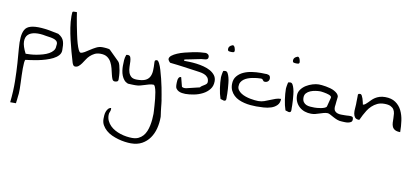

<svg xmlns="http://www.w3.org/2000/svg" viewBox="-86 -830 3525 1632"><g transform="rotate(10 1676.5 -13.5)"><path d="M35.2 329.1Q45.9 230.5 44.4 146Q43 61.5 38.1 -8.3Q33.2 -78.1 28.3 -133.8Q23.4 -189.5 26.9 -229.5Q30.3 -269.5 44.9 -295.9Q59.6 -322.3 94.7 -332.5Q129.9 -342.8 188 -338.9Q246.1 -335 336.9 -314.5Q357.4 -302.7 369.1 -289.6Q380.9 -276.4 386.2 -260.3Q391.6 -244.1 393.1 -224.6Q394.5 -205.1 394.5 -182.6Q394.5 -157.2 377 -137.7Q359.4 -118.2 332 -104.5Q304.7 -90.8 271 -80.6Q237.3 -70.3 204.6 -64Q171.9 -57.6 143.6 -53.7Q115.2 -49.8 98.6 -47.9Q94.7 -41 92.8 -21Q90.8 -1 90.8 27.3Q90.8 55.7 91.8 87.4Q92.8 119.1 94.2 149.4Q95.7 179.7 95.7 205.1Q95.7 230.5 94.7 244.1Q92.8 252.9 91.8 268.1Q90.8 283.2 88.9 296.9Q86.9 310.5 85.9 319.3L85 329.1ZM235.4 -279.3Q184.6 -290 144 -285.2Q103.5 -280.3 82 -259.3Q60.5 -238.3 61 -199.2Q61.5 -160.2 92.8 -99.6Q110.4 -99.6 134.8 -101.1Q159.2 -102.5 186 -107.4Q212.9 -112.3 240.2 -120.1Q267.6 -127.9 289.6 -140.1Q311.5 -152.3 324.7 -168.9Q337.9 -185.5 337.9 -207Q342.8 -229.5 336.9 -242.2Q331.1 -254.9 316.4 -261.7Q301.8 -268.6 280.8 -272.5Q259.8 -276.4 235.4 -279.3Z M719.7 -210Q690.4 -210 669.4 -199.2Q648.4 -188.5 631.8 -172.9Q615.2 -157.2 603.5 -138.2Q591.8 -119.1 580.1 -103Q568.4 -86.9 555.7 -76.2Q543 -65.4 526.4 -65.4Q514.6 -65.4 508.3 -75.2Q502 -85 499 -95.7Q486.3 -137.7 473.1 -186Q460 -234.4 448.2 -284.2Q436.5 -334 428.7 -384.3Q420.9 -434.6 420.9 -480.5V-486.3Q420.9 -491.2 421.4 -496.6Q421.9 -502 421.9 -505.9V-513.7Q423.8 -522.5 431.6 -522.9Q439.5 -523.4 446.3 -523.4Q447.3 -523.4 453.6 -523.4Q460 -523.4 460.9 -523.4Q462.9 -508.8 467.8 -478.5Q472.7 -448.2 480 -411.1Q487.3 -374 495.6 -334.5Q503.9 -294.9 513.2 -262.7Q522.5 -230.5 532.2 -210Q542 -189.5 550.8 -189.5Q565.4 -189.5 585 -201.2Q604.5 -212.9 626.5 -227.5Q648.4 -242.2 673.3 -254.9Q698.2 -267.6 725.6 -267.6Q731.4 -267.6 741.2 -267.1Q751 -266.6 761.2 -265.6Q771.5 -264.6 780.8 -262.7Q790 -260.7 793 -256.8L879.9 -170.9Q887.7 -163.1 893.6 -142.6Q899.4 -122.1 903.3 -98.6Q907.2 -75.2 908.2 -54.2Q909.2 -33.2 909.2 -21.5Q909.2 -7.8 900.4 -3.4Q891.6 1 879.9 1Q864.3 1 857.4 -14.6Q850.6 -30.3 845.2 -54.2Q839.8 -78.1 833 -105Q826.2 -131.8 813.5 -155.8Q800.8 -179.7 778.8 -194.8Q756.8 -210 719.7 -210Z M840.8 330.1Q840.8 318.4 841.8 301.8Q842.8 285.2 848.1 269.5Q853.5 253.9 863.3 242.2Q873 230.5 888.7 228.5Q888.7 229.5 889.2 232.9Q889.6 236.3 889.6 238.3Q889.6 252 883.8 263.2Q877.9 274.4 877.9 291Q877.9 318.4 888.7 340.8Q899.4 363.3 917 380.9Q934.6 398.4 957.5 411.1Q980.5 423.8 1006.3 432.1Q1032.2 440.4 1058.6 444.3Q1085 448.2 1107.4 448.2Q1139.6 448.2 1162.1 437.5Q1184.6 426.8 1200.7 408.7Q1216.8 390.6 1226.6 366.7Q1236.3 342.8 1241.7 316.9Q1247.1 291 1249.5 264.6Q1252 238.3 1252 214.8Q1252 210.9 1251 190.9Q1250 170.9 1248 144Q1246.1 117.2 1243.2 86.9Q1240.2 56.6 1235.4 30.3Q1230.5 3.9 1223.6 -12.7Q1216.8 -29.3 1208 -29.3Q1189.5 -29.3 1171.4 -24.4Q1153.3 -19.5 1135.7 -13.7Q1118.2 -7.8 1099.1 -2.9Q1080.1 2 1059.6 2Q1055.7 2 1046.4 2Q1037.1 2 1026.4 1.5Q1015.6 1 1006.3 0.5Q997.1 0 993.2 0Q972.7 -7.8 959.5 -23.4Q946.3 -39.1 938.5 -59.1Q930.7 -79.1 927.7 -101.1Q924.8 -123 924.8 -141.6Q924.8 -168.9 926.3 -190.9Q927.7 -212.9 936.5 -237.3Q937.5 -239.3 943.4 -239.7Q949.2 -240.2 950.2 -240.2Q967.8 -240.2 973.6 -225.6Q979.5 -210.9 980.5 -189.5Q981.4 -168 981.9 -143.1Q982.4 -118.2 989.3 -96.7Q996.1 -75.2 1012.2 -61Q1028.3 -46.9 1061.5 -46.9Q1106.4 -46.9 1131.8 -57.6Q1157.2 -68.4 1169.9 -90.3Q1182.6 -112.3 1184.6 -144Q1186.5 -175.8 1183.6 -218.8Q1182.6 -231.4 1188.5 -235.4Q1194.3 -239.3 1202.1 -239.3Q1211.9 -239.3 1223.1 -217.8Q1234.4 -196.3 1244.1 -163.1Q1253.9 -129.9 1263.7 -91.3Q1273.4 -52.7 1280.3 -17.6Q1287.1 17.6 1291.5 43.5Q1295.9 69.3 1296.9 76.2Q1297.9 80.1 1299.8 91.3Q1301.8 102.5 1303.2 118.7Q1304.7 134.8 1306.6 151.9Q1308.6 168.9 1310.5 185.1Q1312.5 201.2 1314.5 212.9Q1316.4 224.6 1316.4 228.5V233.4Q1316.4 284.2 1304.2 331.1Q1292 377.9 1266.1 414.6Q1240.2 451.2 1200.7 473.1Q1161.1 495.1 1105.5 495.1Q1082 495.1 1053.2 491.2Q1024.4 487.3 995.1 479Q965.8 470.7 938 458Q910.2 445.3 888.7 426.3Q867.2 407.2 854 383.8Q840.8 360.4 840.8 330.1Z M1400.4 -59.6V-80.1Q1400.4 -92.8 1402.3 -104.5Q1404.3 -116.2 1410.2 -125Q1416 -133.8 1426.8 -133.8V-132.8H1429.7L1449.2 -57.6Q1449.2 -53.7 1453.1 -51.8Q1457 -49.8 1461.4 -48.3Q1465.8 -46.9 1470.2 -46.9Q1474.6 -46.9 1477.5 -46.9Q1479.5 -46.9 1482.9 -47.4Q1486.3 -47.9 1487.3 -47.9Q1493.2 -48.8 1509.8 -53.2Q1526.4 -57.6 1544.4 -61.5Q1562.5 -65.4 1578.6 -69.8Q1594.7 -74.2 1601.6 -75.2Q1606.4 -83 1616.2 -89.4Q1626 -95.7 1635.7 -101.6Q1645.5 -107.4 1652.3 -114.3Q1659.2 -121.1 1659.2 -131.8Q1659.2 -156.2 1647 -170.9Q1634.8 -185.5 1615.7 -192.9Q1596.7 -200.2 1575.2 -203.1Q1553.7 -206.1 1534.2 -209Q1526.4 -210 1509.3 -212.4Q1492.2 -214.8 1470.7 -217.8Q1449.2 -220.7 1425.8 -224.1Q1402.3 -227.5 1380.4 -230Q1358.4 -232.4 1341.3 -234.4Q1324.2 -236.3 1316.4 -237.3Q1310.5 -241.2 1303.7 -251Q1296.9 -260.7 1296.9 -266.6Q1296.9 -283.2 1314.9 -297.4Q1333 -311.5 1360.4 -323.2Q1387.7 -335 1422.4 -343.8Q1457 -352.5 1490.7 -359.4Q1524.4 -366.2 1553.2 -369.1Q1582 -372.1 1597.7 -372.1Q1609.4 -372.1 1619.6 -364.3Q1629.9 -356.4 1629.9 -341.8Q1629.9 -330.1 1623.5 -324.7Q1617.2 -319.3 1607.9 -317.9Q1598.6 -316.4 1589.4 -315.9Q1580.1 -315.4 1572.3 -314.5Q1556.6 -311.5 1532.7 -306.6Q1508.8 -301.8 1485.4 -296.9Q1461.9 -292 1446.3 -289.1L1429.7 -285.2V-274.4Q1448.2 -274.4 1476.6 -273.4Q1504.9 -272.5 1537.1 -268.6Q1569.3 -264.6 1601.1 -256.3Q1632.8 -248 1658.2 -233.9Q1683.6 -219.7 1699.7 -198.7Q1715.8 -177.7 1715.8 -147.5Q1715.8 -106.4 1693.4 -78.1Q1670.9 -49.8 1636.7 -32.2Q1602.5 -14.6 1562.5 -6.8Q1522.5 1 1488.3 1Q1474.6 1 1459 -1.5Q1443.4 -3.9 1430.2 -10.7Q1417 -17.6 1408.7 -29.3Q1400.4 -41 1400.4 -59.6Z M1791 -8.8Q1784.2 -28.3 1778.8 -51.3Q1773.4 -74.2 1770 -98.6Q1766.6 -123 1764.6 -146.5Q1762.7 -169.9 1762.7 -190.4Q1762.7 -193.4 1763.7 -201.7Q1764.6 -210 1766.1 -218.8Q1767.6 -227.5 1769.5 -235.8Q1771.5 -244.1 1772.5 -247.1Q1773.4 -248 1781.2 -249Q1789.1 -250 1791 -250Q1803.7 -250 1811.5 -236.3Q1819.3 -222.7 1825.2 -201.2Q1831.1 -179.7 1833.5 -153.8Q1835.9 -127.9 1837.9 -104Q1839.8 -80.1 1839.8 -61.5Q1839.8 -43 1839.8 -36.1Q1839.8 -33.2 1840.3 -26.9Q1840.8 -20.5 1839.8 -14.2Q1838.9 -7.8 1835.4 -3.9Q1832 0 1824.2 0H1820.3Q1818.4 0 1814.5 -1.5Q1810.5 -2.9 1805.7 -4.4Q1800.8 -5.9 1796.9 -6.8Q1793 -7.8 1791 -8.8ZM1780.3 -439.5Q1780.3 -463.9 1811.5 -475.6Q1818.4 -478.5 1823.7 -473.6Q1829.1 -468.8 1832.5 -460.9Q1835.9 -453.1 1837.4 -444.8Q1838.9 -436.5 1838.9 -432.6Q1838.9 -426.8 1835.9 -423.3Q1833 -419.9 1828.6 -418.9Q1824.2 -418 1819.3 -418H1811.5Q1797.9 -418 1789.1 -420.9Q1780.3 -423.8 1780.3 -439.5Z M1865.2 -150.4Q1865.2 -192.4 1887.7 -219.2Q1910.2 -246.1 1942.9 -260.7Q1975.6 -275.4 2014.2 -280.8Q2052.7 -286.1 2085.9 -286.1H2097.7Q2104.5 -286.1 2113.8 -285.6Q2123 -285.2 2130.9 -285.2H2142.6Q2162.1 -282.2 2168 -273.9Q2173.8 -265.6 2173.8 -252.9Q2173.8 -237.3 2163.6 -227.5Q2153.3 -217.8 2137.7 -217.8Q2127.9 -217.8 2124.5 -221.2Q2121.1 -224.6 2118.7 -228.5Q2116.2 -232.4 2112.3 -235.8Q2108.4 -239.3 2097.7 -239.3Q2083 -239.3 2064.5 -237.3Q2045.9 -235.4 2026.4 -231.4Q2006.8 -227.5 1988.3 -220.7Q1969.7 -213.9 1955.1 -203.1Q1940.4 -192.4 1931.6 -177.2Q1922.9 -162.1 1922.9 -140.6Q1922.9 -123 1933.1 -108.9Q1943.4 -94.7 1960 -84Q1976.6 -73.2 1997.6 -65.9Q2018.6 -58.6 2039.1 -54.7Q2059.6 -50.8 2078.6 -48.8Q2097.7 -46.9 2109.4 -46.9Q2136.7 -46.9 2160.2 -55.2Q2183.6 -63.5 2206.5 -73.2Q2229.5 -83 2252 -90.8Q2274.4 -98.6 2297.9 -98.6Q2297.9 -63.5 2277.8 -43Q2257.8 -22.5 2227.5 -12.7Q2197.3 -2.9 2163.1 -1Q2128.9 1 2100.6 1Q2077.1 1 2050.3 -1.5Q2023.4 -3.9 1997.1 -10.3Q1970.7 -16.6 1947.3 -27.3Q1923.8 -38.1 1905.8 -55.2Q1887.7 -72.3 1876.5 -95.7Q1865.2 -119.1 1865.2 -150.4Z M2351.6 -8.8Q2344.7 -28.3 2339.4 -51.3Q2334 -74.2 2330.6 -98.6Q2327.1 -123 2325.2 -146.5Q2323.2 -169.9 2323.2 -190.4Q2323.2 -193.4 2324.2 -201.7Q2325.2 -210 2326.7 -218.8Q2328.1 -227.5 2330.1 -235.8Q2332 -244.1 2333 -247.1Q2334 -248 2341.8 -249Q2349.6 -250 2351.6 -250Q2364.3 -250 2372.1 -236.3Q2379.9 -222.7 2385.7 -201.2Q2391.6 -179.7 2394 -153.8Q2396.5 -127.9 2398.4 -104Q2400.4 -80.1 2400.4 -61.5Q2400.4 -43 2400.4 -36.1Q2400.4 -33.2 2400.9 -26.9Q2401.4 -20.5 2400.4 -14.2Q2399.4 -7.8 2396 -3.9Q2392.6 0 2384.8 0H2380.9Q2378.9 0 2375 -1.5Q2371.1 -2.9 2366.2 -4.4Q2361.3 -5.9 2357.4 -6.8Q2353.5 -7.8 2351.6 -8.8ZM2340.8 -439.5Q2340.8 -463.9 2372.1 -475.6Q2378.9 -478.5 2384.3 -473.6Q2389.6 -468.8 2393.1 -460.9Q2396.5 -453.1 2397.9 -444.8Q2399.4 -436.5 2399.4 -432.6Q2399.4 -426.8 2396.5 -423.3Q2393.6 -419.9 2389.2 -418.9Q2384.8 -418 2379.9 -418H2372.1Q2358.4 -418 2349.6 -420.9Q2340.8 -423.8 2340.8 -439.5Z M2708 -47.9Q2692.4 -47.9 2675.3 -43.5Q2658.2 -39.1 2641.6 -33.2Q2625 -27.3 2606.9 -22.9Q2588.9 -18.6 2570.3 -18.6Q2542 -18.6 2515.6 -27.3Q2489.3 -36.1 2469.2 -53.7Q2449.2 -71.3 2437.5 -96.2Q2425.8 -121.1 2425.8 -152.3Q2425.8 -179.7 2442.9 -203.1Q2460 -226.6 2485.4 -242.2Q2510.7 -257.8 2540 -266.6Q2569.3 -275.4 2592.8 -275.4Q2603.5 -275.4 2619.6 -273.9Q2635.7 -272.5 2654.8 -269Q2673.8 -265.6 2693.4 -260.3Q2712.9 -254.9 2729 -246.1Q2745.1 -237.3 2756.3 -226.1Q2767.6 -214.8 2769.5 -200.2Q2769.5 -195.3 2767.6 -183.1Q2765.6 -170.9 2764.6 -157.2Q2763.7 -143.6 2762.2 -131.3Q2760.7 -119.1 2759.8 -113.3V-107.4Q2759.8 -85.9 2769.5 -75.2Q2779.3 -64.5 2793.5 -60.1Q2807.6 -55.7 2823.2 -55.7H2854.5Q2869.1 -55.7 2873 -56.2Q2877 -56.6 2878.4 -56.6Q2879.9 -56.6 2883.3 -57.1Q2886.7 -57.6 2902.3 -57.6Q2915 -57.6 2921.9 -52.7Q2928.7 -47.9 2928.7 -32.2Q2928.7 -15.6 2918 -8.8Q2907.2 -2 2892.6 0.5Q2877.9 2.9 2863.3 2Q2848.6 1 2840.8 1Q2818.4 1 2798.3 -6.8Q2778.3 -14.6 2761.7 -23.9Q2745.1 -33.2 2731.4 -40.5Q2717.8 -47.9 2708 -47.9ZM2483.4 -142.6Q2483.4 -119.1 2493.7 -105Q2503.9 -90.8 2519 -84.5Q2534.2 -78.1 2552.7 -76.7Q2571.3 -75.2 2588.9 -75.2Q2595.7 -75.2 2611.8 -76.2Q2627.9 -77.1 2645.5 -80.6Q2663.1 -84 2677.2 -89.8Q2691.4 -95.7 2693.4 -104.5L2712.9 -180.7Q2714.8 -188.5 2709 -194.3Q2703.1 -200.2 2692.9 -204.1Q2682.6 -208 2670.4 -210.9Q2658.2 -213.9 2646.5 -215.8Q2634.8 -217.8 2625.5 -218.8Q2616.2 -219.7 2614.3 -219.7Q2596.7 -219.7 2573.7 -216.3Q2550.8 -212.9 2530.8 -204.6Q2510.7 -196.3 2497.1 -181.6Q2483.4 -167 2483.4 -142.6Z M3169.9 -210Q3135.7 -210 3109.9 -197.8Q3084 -185.5 3063.5 -166Q3043 -146.5 3029.3 -124.5Q3015.6 -102.5 3005.4 -83Q2995.1 -63.5 2989.7 -50.8Q2984.4 -38.1 2982.4 -38.1Q2956.1 -38.1 2945.3 -51.8Q2934.6 -65.4 2931.6 -85.4Q2928.7 -105.5 2931.2 -127.4Q2933.6 -149.4 2933.6 -166V-182.6Q2933.6 -194.3 2934.1 -207Q2934.6 -219.7 2934.6 -230.5V-247.1Q2937.5 -254.9 2942.4 -255.9Q2947.3 -256.8 2953.1 -256.8Q2961.9 -256.8 2967.8 -246.6Q2973.6 -236.3 2978.5 -221.7Q2983.4 -207 2986.3 -192.9Q2989.3 -178.7 2991.2 -170.9Q3002.9 -172.9 3012.7 -180.7Q3022.5 -188.5 3032.7 -199.2Q3043 -210 3054.7 -221.7Q3066.4 -233.4 3082 -243.7Q3097.7 -253.9 3118.7 -260.7Q3139.6 -267.6 3167 -267.6Q3221.7 -267.6 3256.8 -243.7Q3292 -219.7 3311 -181.2Q3330.1 -142.6 3336.9 -94.2Q3343.8 -45.9 3343.8 3.9Q3314.5 3.9 3298.3 -5.4Q3282.2 -14.6 3275.4 -29.8Q3268.6 -44.9 3267.6 -64Q3266.6 -83 3266.6 -103Q3266.6 -123 3264.2 -142.6Q3261.7 -162.1 3252.4 -176.8Q3243.2 -191.4 3224.1 -200.7Q3205.1 -210 3169.9 -210Z"/></g></svg>

Font: Swanky and Moo Moo
Style: Regular
Weight: 400
Designer: Kimberly Geswein
Foundry: Kimberly Geswein
Version: Version 1.002 2001